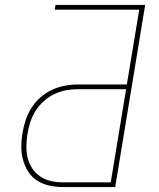

<svg xmlns="http://www.w3.org/2000/svg" viewBox="-20 -755 640 775"><path d="M233 0Q205 0 178.5 -6Q152 -12 130 -26Q108 -40 94 -62Q80 -84 73 -109.5Q66 -135 66 -162.5Q66 -190 71 -218Q75 -244 83.5 -270Q92 -296 107 -319.5Q122 -343 143.5 -362Q165 -381 190 -392.5Q215 -404 241.5 -409Q268 -414 294 -414H492L542 -716H201L204 -735H566L445 0ZM427 -19 489 -395H294Q270 -395 246 -390.5Q222 -386 199 -375Q176 -364 156.5 -346.5Q137 -329 123.5 -307.5Q110 -286 102.5 -262.5Q95 -239 91 -215Q87 -190 86.5 -165.5Q86 -141 91.5 -118Q97 -95 110 -75.5Q123 -56 142 -43Q161 -30 184.5 -24.5Q208 -19 233 -19Z"/></svg>

Font: Iosevka Aile Thin
Style: Italic
Weight: 100
Italic angle: -9°
Designer: Belleve Invis
Foundry: Belleve Invis
Version: Version 31.1.0; ttfautohint (v1.8.4)